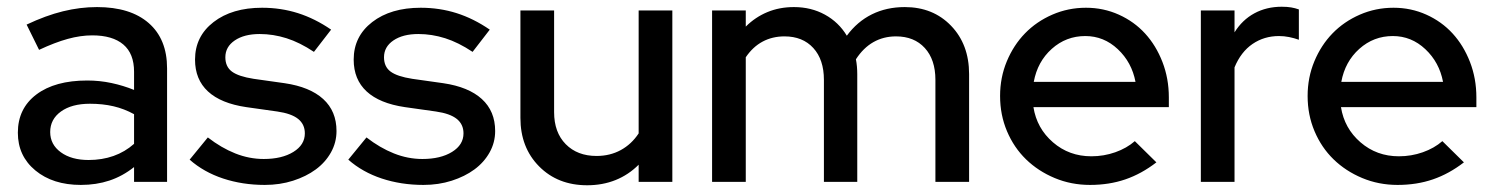

<svg xmlns="http://www.w3.org/2000/svg" viewBox="-20 -540 4439 570"><path d="M220 9Q137 9 85 -34Q33 -77 33 -146Q33 -218 88 -259.5Q143 -301 239 -301Q276 -301 311 -293.5Q346 -286 378 -273V-327Q378 -381 346 -408Q314 -435 254 -435Q219 -435 181 -424.5Q143 -414 96 -392L59 -467Q116 -494 167 -506.5Q218 -519 268 -519Q367 -519 421.5 -471.5Q476 -424 476 -337V0H378V-44Q344 -17 305 -4Q266 9 220 9ZM129 -148Q129 -111 160.5 -88Q192 -65 243 -65Q283 -65 317 -77Q351 -89 378 -113V-201Q349 -217 317 -224.5Q285 -232 247 -232Q193 -232 161 -209Q129 -186 129 -148Z M543 -66 597 -132Q637 -101 678.5 -84.5Q720 -68 763 -68Q817 -68 851 -89Q885 -110 885 -144Q885 -171 865 -187Q845 -203 803 -209L711 -222Q636 -233 597.5 -268.5Q559 -304 559 -363Q559 -432 614 -474.5Q669 -517 758 -517Q814 -517 864.5 -501Q915 -485 963 -452L912 -386Q870 -414 830.5 -426.5Q791 -439 751 -439Q705 -439 677 -420Q649 -401 649 -370Q649 -342 668.5 -327.5Q688 -313 733 -306L825 -293Q900 -282 939.5 -246Q979 -210 979 -151Q979 -117 962.5 -87.5Q946 -58 917.5 -37Q889 -16 850 -3.5Q811 9 766 9Q700 9 642.5 -10Q585 -29 543 -66Z M1014 -66 1068 -132Q1108 -101 1149.5 -84.5Q1191 -68 1234 -68Q1288 -68 1322 -89Q1356 -110 1356 -144Q1356 -171 1336 -187Q1316 -203 1274 -209L1182 -222Q1107 -233 1068.5 -268.5Q1030 -304 1030 -363Q1030 -432 1085 -474.5Q1140 -517 1229 -517Q1285 -517 1335.5 -501Q1386 -485 1434 -452L1383 -386Q1341 -414 1301.5 -426.5Q1262 -439 1222 -439Q1176 -439 1148 -420Q1120 -401 1120 -370Q1120 -342 1139.5 -327.5Q1159 -313 1204 -306L1296 -293Q1371 -282 1410.5 -246Q1450 -210 1450 -151Q1450 -117 1433.5 -87.5Q1417 -58 1388.5 -37Q1360 -16 1321 -3.5Q1282 9 1237 9Q1171 9 1113.5 -10Q1056 -29 1014 -66Z M1625 -509V-207Q1625 -147 1659.5 -112Q1694 -77 1751 -77Q1791 -77 1823 -94.5Q1855 -112 1876 -144V-509H1976V0H1876V-51Q1846 -21 1807.5 -5.5Q1769 10 1723 10Q1636 10 1580.5 -46Q1525 -102 1525 -190V-509Z M2094 0V-509H2194V-461Q2222 -489 2258 -504Q2294 -519 2337 -519Q2388 -519 2429 -496.5Q2470 -474 2494 -434Q2525 -476 2568.5 -497.5Q2612 -519 2666 -519Q2750 -519 2803.5 -463.5Q2857 -408 2857 -320V0H2757V-303Q2757 -363 2725.5 -397.5Q2694 -432 2640 -432Q2603 -432 2573 -415Q2543 -398 2521 -364Q2523 -354 2524 -342.5Q2525 -331 2525 -320V0H2426V-303Q2426 -363 2394.5 -397.5Q2363 -432 2309 -432Q2273 -432 2244 -416.5Q2215 -401 2194 -370V0Z M3413 -58Q3369 -24 3321 -7.5Q3273 9 3216 9Q3160 9 3111 -11.5Q3062 -32 3026 -67Q2990 -102 2969.5 -150.5Q2949 -199 2949 -255Q2949 -310 2969 -358Q2989 -406 3023 -441Q3057 -476 3104 -496.5Q3151 -517 3204 -517Q3256 -517 3301.5 -496.5Q3347 -476 3379.5 -440.5Q3412 -405 3431 -356Q3450 -307 3450 -251V-222H3048Q3058 -159 3106 -117.5Q3154 -76 3220 -76Q3257 -76 3291 -88Q3325 -100 3349 -121ZM3202 -433Q3145 -433 3102.5 -395Q3060 -357 3049 -297H3351Q3340 -355 3298.5 -394Q3257 -433 3202 -433Z M3545 0V-509H3645V-444Q3668 -481 3704 -500.5Q3740 -520 3785 -520Q3801 -520 3813 -518Q3825 -516 3836 -512V-422Q3822 -427 3807 -430Q3792 -433 3777 -433Q3733 -433 3698.5 -409.5Q3664 -386 3645 -340V0Z M4326 -58Q4282 -24 4234 -7.5Q4186 9 4129 9Q4073 9 4024 -11.5Q3975 -32 3939 -67Q3903 -102 3882.5 -150.5Q3862 -199 3862 -255Q3862 -310 3882 -358Q3902 -406 3936 -441Q3970 -476 4017 -496.5Q4064 -517 4117 -517Q4169 -517 4214.5 -496.5Q4260 -476 4292.5 -440.5Q4325 -405 4344 -356Q4363 -307 4363 -251V-222H3961Q3971 -159 4019 -117.5Q4067 -76 4133 -76Q4170 -76 4204 -88Q4238 -100 4262 -121ZM4115 -433Q4058 -433 4015.5 -395Q3973 -357 3962 -297H4264Q4253 -355 4211.5 -394Q4170 -433 4115 -433Z"/></svg>

Font: Red Hat Display Medium
Style: Regular
Weight: 500
Designer: Pentagram / MCKL
Foundry: Pentagram / MCKL
Version: Version 1.005; Red Hat Display Medium